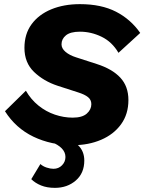

<svg xmlns="http://www.w3.org/2000/svg" viewBox="-20 -690 697 927"><path d="M332 11Q227 11 141.5 -30Q56 -71 4 -153L105 -252Q129 -210 165.5 -180.5Q202 -151 245 -136.5Q288 -122 331 -122Q377 -122 399 -141.5Q421 -161 421 -187Q421 -208 405 -221Q389 -234 357 -244L258 -276Q191 -298 144.5 -342.5Q98 -387 98 -459Q98 -526 132.5 -573Q167 -620 227.5 -645Q288 -670 366 -670Q469 -670 540 -633.5Q611 -597 657 -531L552 -435Q521 -488 470.5 -512.5Q420 -537 366 -537Q320 -537 298.5 -519.5Q277 -502 277 -476Q277 -456 296.5 -439.5Q316 -423 348 -413L447 -381Q522 -357 561 -315Q600 -273 600 -207Q600 -139 564.5 -90Q529 -41 468 -15Q407 11 332 11ZM225 -6 271 -29Q327 -18 357 11Q387 40 387 85Q387 146 346 181.5Q305 217 245 217Q207 217 178.5 205.5Q150 194 131 175L175 102Q187 113 205 119Q223 125 238 125Q263 125 279.5 108Q296 91 296 68Q296 22 225 -6Z"/></svg>

Font: Work Sans
Style: Bold Italic
Weight: 700
Italic angle: -13°
Designer: Wei Huang
Foundry: Wei Huang
Version: Version 2.010; ttfautohint (v1.8.3)